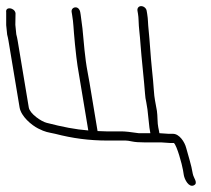

<svg xmlns="http://www.w3.org/2000/svg" viewBox="-44 -477 689 627"><path d="M202.9 -453C194.5 -453 188.5 -446.2 189.9 -438L191.4 -429C196.6 -397.8 194.8 -394.3 200.8 -332.6C207.7 -264.6 210.5 -253.9 218.5 -206L244.3 -51C202.7 -54.2 159.9 -62.5 108.3 -75.9C90.8 -80.2 53.4 -105.5 50 -126L13.7 -344C12.5 -351.3 11 -358.3 9.2 -365L6.1 -396L6.7 -434C3.7 -452.4 -27.1 -456.7 -23.8 -437L-23.8 -395L-20.6 -364C-18.8 -357.3 -17.4 -350.7 -16.3 -344L20 -126C24.9 -96.9 58.7 -68.5 80.6 -57.4C105.2 -45 111.4 -45.5 136.3 -40C193 -25.3 247 -18 307.8 -18H366.6C371.1 -18 378.1 -17 387.5 -15C396.9 -13 410.4 -12 428 -12H482.5L511.9 -10H523.9C533.9 -1.4 550.5 60 553.5 78L556.3 95C558.7 109.1 572.6 136.3 589.1 128.2C604.3 120.7 588 104.8 585.5 90.2C580.5 59.6 571.3 34.1 564 6C559 -13.4 541.8 -40 520.9 -40H506.9L477.5 -42H476.5L475.7 -47C474.8 -52.3 473.9 -57 472.9 -61C469.8 -73.4 470.9 -99.7 468.4 -115C463.7 -143.4 460.1 -153.4 458.2 -184.3C457.1 -201.4 455.1 -223.6 452.2 -250.8C447.8 -292.1 445 -345.2 441.2 -380.5C438.8 -401.7 439.9 -412.2 436.6 -432L434.9 -442C433.6 -450.2 425.3 -457 416.9 -457C408.6 -457 403.6 -450.2 404.9 -442L406.6 -432C407.7 -425.3 408.3 -418.5 408.5 -411.5C409.1 -384.3 412.7 -366.1 415 -330.4C417.5 -293.3 427.2 -206.8 429.6 -171C430.2 -161 431.6 -151.7 433.7 -143L437.5 -120L444 -60L447 -42H409.4C383.1 -46 363.8 -48 351.4 -48H302.8L274.6 -49L248.5 -206C246.7 -216.7 244.6 -228.5 242.1 -241.5C233 -288.9 229.6 -340.5 225.3 -384L219.4 -429L217.9 -438C216.5 -446.2 210.5 -453 202.9 -453Z"/></svg>

Font: MewTooHand
Style: CondLta
Weight: 400
Designer: Mew Too, Robert Jablonski
Version: Version 0.77